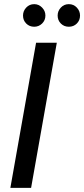

<svg xmlns="http://www.w3.org/2000/svg" viewBox="-20 -906 406 926"><path d="M30 0 154 -700H254L130 0ZM145 -777Q122 -777 106.5 -792.5Q91 -808 91 -831Q91 -853 106.5 -869.5Q122 -886 145 -886Q167 -886 183 -869.5Q199 -853 199 -831Q199 -808 183 -792.5Q167 -777 145 -777ZM312 -777Q289 -777 273.5 -792.5Q258 -808 258 -831Q258 -853 273.5 -869.5Q289 -886 312 -886Q335 -886 350.5 -869.5Q366 -853 366 -831Q366 -808 350.5 -792.5Q335 -777 312 -777Z"/></svg>

Font: DM Sans 9pt Medium
Style: Italic
Weight: 500
Italic angle: -10°
Version: Version 4.004;gftools[0.9.30]